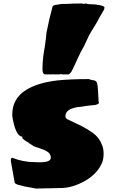

<svg xmlns="http://www.w3.org/2000/svg" viewBox="-20 -1069 660 1112"><path d="M174 20 151 16Q118 11 96 4Q84 3 75 -3Q67 -6 65 -11L43 -135V-140Q43 -147 44.5 -150.5Q46 -154 51 -155Q116 -130 179 -130Q199 -130 210 -129Q248 -129 265 -139Q274 -145 274 -156Q274 -172 264 -182.5Q254 -193 235 -201L203 -213Q189 -216 171 -224Q171 -225 170 -225.5Q169 -226 168 -228Q164 -229 151 -238L145 -241Q147 -241 147 -242Q147 -243 144 -244Q141 -246 132.5 -250.5Q124 -255 118 -261Q109 -266 109 -273V-278Q84 -278 66 -330Q51 -383 51 -405Q51 -498 131 -548Q196 -589 310 -603Q384 -611 494 -611Q508 -606 516 -605Q534 -604 540 -593Q543 -588 545 -573Q548 -557 551 -480Q553 -478 553 -474Q553 -466 531 -461Q507 -458 500 -458L477 -455Q438 -450 426 -448Q385 -441 369 -423Q359 -411 359 -398Q359 -391 361 -387Q363 -383 371 -378Q380 -373 423 -353Q469 -333 515 -301Q554 -274 571 -229Q580 -210 580 -179Q580 -151 573 -131Q547 -65 475 -23Q441 -3 404 8.5Q367 20 333 20L186 23ZM226 -668Q226 -718 235 -773Q241 -805 243 -825Q244 -834 246 -847.5Q248 -861 249 -878Q263 -953 285 -1033L293 -1039L336 -1046Q381 -1046 400 -1048L455 -1049L461 -1046Q464 -1048 473 -1048H483Q483 -1048 484.5 -1047Q486 -1046 488 -1046L494 -1045L538 -1043L544 -1040Q548 -1040 548 -1041H551Q568 -1037 578 -1033Q585 -1031 585 -1024Q585 -1022 583 -1014L572 -995L558 -971L543 -943Q533 -925 528 -918Q523 -911 520 -905Q517 -899 513 -894Q497 -869 481 -833Q469 -803 449 -770L431 -733Q409 -682 393 -653Q382 -638 376 -638H358H339L333 -641L328 -638H299Q294 -638 287.5 -638.5Q281 -639 273 -638H245Q234 -638 230 -646Q226 -654 226 -668Z"/></svg>

Font: Sigmar One
Style: Regular
Weight: 400
Designer: Vernon Adams
Foundry: Vernon Adams
Version: Version 2.000